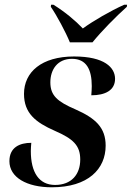

<svg xmlns="http://www.w3.org/2000/svg" viewBox="-20 -786 560 816"><path d="M277 -606H373C412 -654 472 -715 519 -757L520 -766H508C448 -739 376 -697 332 -665C302 -697 257 -735 207 -766H197L196 -757C221 -721 259 -650 277 -606ZM200 10C355 10 429 -68 429 -167C429 -243 387 -283 301 -321C224 -354 194 -380 194 -436C194 -490 224 -536 286 -536C347 -536 370 -491 370 -420C370 -408 369 -395 368 -381C427 -381 469 -402 469 -451C469 -499 424 -546 295 -546C157 -546 82 -480 82 -387C82 -305 131 -266 213 -230C291 -196 321 -168 321 -108C321 -45 284 0 214 0C146 0 111 -53 111 -144C111 -155 112 -167 113 -179C64 -179 20 -160 20 -101C20 -32 94 10 200 10Z"/></svg>

Font: Noto Serif Display SemiBold
Style: Italic
Weight: 600
Italic angle: -12°
Designer: Monotype Design Team
Foundry: Monotype Imaging Inc.
Version: Version 2.009